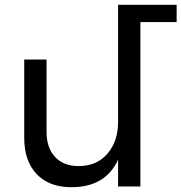

<svg xmlns="http://www.w3.org/2000/svg" viewBox="-20 -777 756 800"><path d="M716 -685H565V0H472V-112Q420 3 277 3Q185 3 133 -51.5Q81 -106 81 -202V-529H174V-227Q174 -161 209.5 -123Q245 -85 307 -85Q383 -85 427.5 -136.5Q472 -188 472 -269V-757H716Z"/></svg>

Font: Montserrat arm2
Style: Regular
Weight: 400
Designer: Julieta Ulanovsky
Foundry: Julieta Ulanovsky
Version: Version 6.000